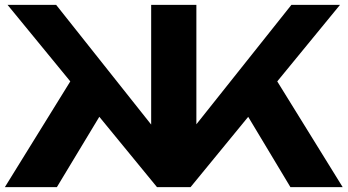

<svg xmlns="http://www.w3.org/2000/svg" viewBox="-20 -770 1430 790"><path d="M0 0 297 -480 433 -363 214 0ZM1175 0 957 -363 1093 -480 1390 0ZM788 -173 735 -192 1179 -750H1379L764 0H626L11 -750H211L654 -192L602 -173V-750H788Z"/></svg>

Font: Unbounded SemiBold
Style: Regular
Weight: 600
Designer: Luke Prowse, Jean-Baptiste Morizot, Fátima Lázaro, Florian Runge
Foundry: NaN
Version: Version 1.700